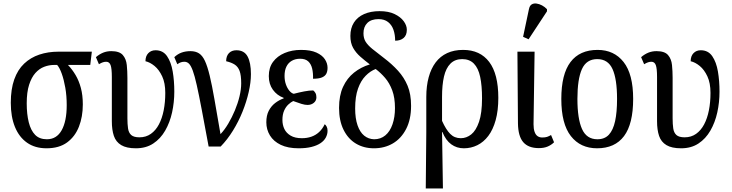

<svg xmlns="http://www.w3.org/2000/svg" viewBox="-20 -828 4137 1085"><path d="M243 10Q178 10 133 -21.5Q88 -53 64.5 -110.5Q41 -168 41 -247Q41 -324 60.5 -379Q80 -434 116.5 -468.5Q153 -503 202.5 -519.5Q252 -536 310 -536H499L490 -461H364Q388 -436 407 -404Q426 -372 437 -331Q448 -290 448 -238Q448 -168 426 -112Q404 -56 359 -23Q314 10 243 10ZM245 -41Q300 -41 328.5 -92Q357 -143 357 -234Q357 -287 349 -332.5Q341 -378 329 -411.5Q317 -445 303 -461H285Q257 -461 229.5 -450.5Q202 -440 180 -415.5Q158 -391 144.5 -349Q131 -307 131 -244Q131 -183 142.5 -137Q154 -91 178.5 -66Q203 -41 245 -41Z M748 10Q695 10 665 -8Q635 -26 623.5 -60Q612 -94 612 -143V-393Q612 -441 605 -460Q598 -479 580 -479Q571 -479 561.5 -476Q552 -473 539 -465L522 -505Q542 -522 563 -530.5Q584 -539 609 -539Q655 -539 674 -517Q693 -495 696.5 -460.5Q700 -426 700 -388V-159Q700 -127 703.5 -102.5Q707 -78 721.5 -65Q736 -52 768 -52Q805 -52 832.5 -71.5Q860 -91 878 -125Q896 -159 905 -204.5Q914 -250 914 -303Q914 -359 896.5 -396.5Q879 -434 853.5 -455Q828 -476 802 -482Q802 -511 818 -527.5Q834 -544 859 -544Q901 -544 924 -510.5Q947 -477 956 -424Q965 -371 965 -310Q965 -250 952.5 -193Q940 -136 913.5 -90Q887 -44 846 -17Q805 10 748 10Z M1159 0Q1136 -124 1120 -208.5Q1104 -293 1092 -346.5Q1080 -400 1069.5 -428.5Q1059 -457 1048 -468Q1037 -479 1022 -479Q1012 -479 1002.5 -476Q993 -473 982 -465L965 -505Q984 -523 1006.5 -531Q1029 -539 1056 -539Q1085 -539 1104.5 -526.5Q1124 -514 1138 -484Q1152 -454 1165 -400.5Q1178 -347 1192 -266Q1206 -185 1226 -70Q1249 -94 1270 -129.5Q1291 -165 1307.5 -204.5Q1324 -244 1333.5 -283.5Q1343 -323 1343 -357Q1343 -403 1334 -427Q1325 -451 1306.5 -463Q1288 -475 1258 -482Q1258 -511 1273.5 -527.5Q1289 -544 1316 -544Q1360 -544 1379 -509Q1398 -474 1398 -409Q1398 -363 1385.5 -308Q1373 -253 1350.5 -197Q1328 -141 1296.5 -90Q1265 -39 1227 0Z M1668 10Q1607 10 1566.5 -9.5Q1526 -29 1505.5 -62.5Q1485 -96 1485 -137Q1485 -175 1498.5 -201.5Q1512 -228 1534.5 -245.5Q1557 -263 1583 -272V-275Q1545 -289 1522 -321Q1499 -353 1499 -398Q1499 -446 1523 -478.5Q1547 -511 1588.5 -528.5Q1630 -546 1681 -546Q1735 -546 1768 -531Q1801 -516 1816 -493Q1831 -470 1831 -445Q1831 -425 1824 -411.5Q1817 -398 1799.5 -390.5Q1782 -383 1749 -383Q1750 -415 1744 -440.5Q1738 -466 1722 -481Q1706 -496 1676 -496Q1649 -496 1629 -484.5Q1609 -473 1598.5 -451.5Q1588 -430 1588 -399Q1588 -373 1595.5 -351.5Q1603 -330 1615 -315.5Q1627 -301 1640 -298Q1671 -306 1699.5 -311.5Q1728 -317 1750 -317Q1757 -312 1762.5 -302.5Q1768 -293 1768 -278Q1768 -259 1753.5 -247Q1739 -235 1718 -235Q1703 -235 1683.5 -241Q1664 -247 1637 -257Q1624 -251 1609.5 -237.5Q1595 -224 1585.5 -202.5Q1576 -181 1576 -150Q1576 -122 1587 -99Q1598 -76 1622.5 -61.5Q1647 -47 1686 -47Q1715 -47 1739.5 -55.5Q1764 -64 1783 -81.5Q1802 -99 1815 -126Q1821 -122 1826 -112.5Q1831 -103 1831 -89Q1831 -69 1821 -50.5Q1811 -32 1790.5 -18.5Q1770 -5 1739.5 2.5Q1709 10 1668 10Z M2093 10Q2036 10 1991.5 -16.5Q1947 -43 1921.5 -94.5Q1896 -146 1896 -218Q1896 -288 1918.5 -337Q1941 -386 1980.5 -417.5Q2020 -449 2070 -464Q2041 -486 2016 -508Q1991 -530 1975.5 -557.5Q1960 -585 1960 -625Q1960 -669 1980 -700.5Q2000 -732 2037.5 -748.5Q2075 -765 2125 -765Q2176 -765 2210 -748.5Q2244 -732 2261.5 -708Q2279 -684 2279 -660Q2279 -629 2261 -613.5Q2243 -598 2213 -598Q2213 -632 2203.5 -659.5Q2194 -687 2173 -703.5Q2152 -720 2119 -720Q2078 -720 2056 -698.5Q2034 -677 2034 -640Q2034 -612 2046 -592.5Q2058 -573 2083.5 -552Q2109 -531 2150 -500Q2195 -466 2229.5 -428Q2264 -390 2283.5 -343Q2303 -296 2303 -230Q2303 -153 2275 -99Q2247 -45 2200 -17.5Q2153 10 2093 10ZM2094 -41Q2131 -41 2157.5 -63Q2184 -85 2198 -125.5Q2212 -166 2212 -217Q2212 -276 2196.5 -317.5Q2181 -359 2156 -388Q2131 -417 2103 -438Q2073 -427 2046 -399.5Q2019 -372 2003 -327Q1987 -282 1987 -215Q1987 -159 2000.5 -120Q2014 -81 2038 -61.5Q2062 -42 2094 -41Z M2386 237 2389 -79V-280Q2389 -342 2402.5 -391.5Q2416 -441 2442 -475.5Q2468 -510 2507 -528Q2546 -546 2597 -546Q2693 -546 2744.5 -478Q2796 -410 2796 -275Q2796 -203 2781 -149Q2766 -95 2739.5 -60Q2713 -25 2677.5 -7.5Q2642 10 2601 10Q2561 10 2530 -12.5Q2499 -35 2480 -82H2478L2483 237ZM2584 -47Q2616 -47 2643 -68.5Q2670 -90 2687 -139.5Q2704 -189 2704 -272Q2704 -344 2693.5 -393.5Q2683 -443 2658 -468.5Q2633 -494 2592 -494Q2551 -494 2525.5 -468.5Q2500 -443 2489 -395.5Q2478 -348 2478 -281V-145Q2500 -96 2524 -71.5Q2548 -47 2584 -47Z M3025 9Q2966 9 2937 -24.5Q2908 -58 2907 -131L2904 -536H3001L2995 -126Q2995 -100 3001 -83Q3007 -66 3018 -58.5Q3029 -51 3044 -51Q3061 -51 3071.5 -54.5Q3082 -58 3094 -65L3111 -24Q3096 -9 3075 0Q3054 9 3025 9ZM2967 -606 2936 -620 2969 -776Q2973 -796 2984.5 -803Q2996 -810 3011.5 -808Q3027 -806 3043 -797.5Q3059 -789 3071 -776V-764Z M3354 10Q3260 10 3206 -59Q3152 -128 3152 -269Q3152 -409 3204 -477.5Q3256 -546 3357 -546Q3450 -546 3504 -477.5Q3558 -409 3558 -269Q3558 -128 3506.5 -59Q3455 10 3354 10ZM3356 -41Q3397 -41 3421 -67Q3445 -93 3456 -143.5Q3467 -194 3467 -269Q3467 -381 3441.5 -437.5Q3416 -494 3355 -494Q3294 -494 3268.5 -437.5Q3243 -381 3243 -269Q3243 -157 3269 -99Q3295 -41 3356 -41Z M3829 10Q3776 10 3746 -8Q3716 -26 3704.5 -60Q3693 -94 3693 -143V-393Q3693 -441 3686 -460Q3679 -479 3661 -479Q3652 -479 3642.5 -476Q3633 -473 3620 -465L3603 -505Q3623 -522 3644 -530.5Q3665 -539 3690 -539Q3736 -539 3755 -517Q3774 -495 3777.5 -460.5Q3781 -426 3781 -388V-159Q3781 -127 3784.5 -102.5Q3788 -78 3802.5 -65Q3817 -52 3849 -52Q3886 -52 3913.5 -71.5Q3941 -91 3959 -125Q3977 -159 3986 -204.5Q3995 -250 3995 -303Q3995 -359 3977.5 -396.5Q3960 -434 3934.5 -455Q3909 -476 3883 -482Q3883 -511 3899 -527.5Q3915 -544 3940 -544Q3982 -544 4005 -510.5Q4028 -477 4037 -424Q4046 -371 4046 -310Q4046 -250 4033.5 -193Q4021 -136 3994.5 -90Q3968 -44 3927 -17Q3886 10 3829 10Z"/></svg>

Font: Noto Serif Condensed
Style: Regular
Weight: 400
Width: 3
Designer: Monotype Design Team
Foundry: Monotype Imaging Inc.
Version: Version 2.015